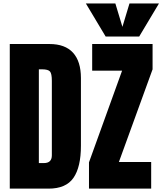

<svg xmlns="http://www.w3.org/2000/svg" viewBox="-20 -1121 965 1141"><path d="M268.6 0H38.1V-859.4H274.4Q366.7 -859.4 413.8 -807.9Q460.9 -756.3 460.9 -657.2V-254.9Q460.9 -127.9 416.5 -64Q372.1 0 268.6 0ZM210.9 -709V-151.9H240.7Q288.1 -151.9 288.1 -197.8V-641.1Q288.1 -683.6 276.9 -696.3Q265.6 -709 230 -709ZM878.4 0H508.8V-156.2L705.6 -701.2H527.8V-859.4H886.7V-709L686.5 -158.2H878.4ZM807.1 -903.8H607.9L490.2 -1100.6H665.5L707.5 -961.4L749.5 -1100.6H924.8Z"/></svg>

Font: Anton
Style: Regular
Weight: 400
Designer: Vernon Adams, Tural Alisoy
Foundry: Vernon Adams
Version: Version 2.300